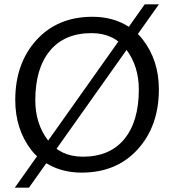

<svg xmlns="http://www.w3.org/2000/svg" viewBox="-20 -780 799 881"><path d="M48 81 644 -760H709L113 81ZM355 12Q280 12 220.5 -16Q161 -44 124 -91Q50 -187 50 -321Q50 -489 147 -596Q244 -703 404 -703Q479 -703 538.5 -675Q598 -647 634 -600Q709 -504 709 -370Q709 -202 612 -95Q515 12 355 12ZM400 -628Q276 -628 209 -547Q142 -466 142 -320Q142 -213 199.5 -137Q257 -61 360 -61Q484 -61 550.5 -142Q617 -223 617 -369Q617 -476 560 -552Q503 -628 400 -628Z"/></svg>

Font: Average Sans
Style: Regular
Weight: 400
Designer: Eduardo Rodriguez Tunni
Foundry: Eduardo Rodriguez Tunni
Version: Version 1.002